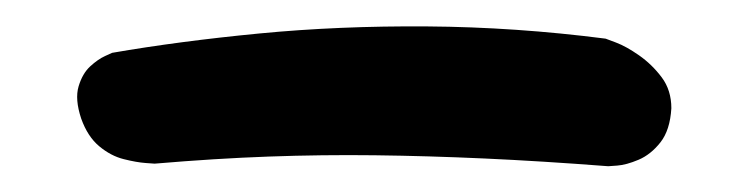

<svg xmlns="http://www.w3.org/2000/svg" viewBox="-20 -148 581 149"><path d="M43 -56Q38 -71 41 -81Q44 -91 50 -96.5Q56 -102 61.5 -104.5Q67 -107 67 -107Q119 -116 181 -122Q243 -128 311.5 -127.5Q380 -127 450 -118Q450 -118 458 -115Q466 -112 476 -105Q486 -98 493.5 -88Q501 -78 501 -64Q500 -47 492.5 -37.5Q485 -28 475.5 -24Q466 -20 459 -19.5Q452 -19 452 -19Q400 -23 356 -25Q312 -27 271 -27.5Q230 -28 188.5 -26.5Q147 -25 100 -21Q100 -21 93 -21.5Q86 -22 76 -24.5Q66 -27 57 -34.5Q48 -42 43 -56Z"/></svg>

Font: Sour Gummy Black Medium
Style: Regular
Weight: 500
Version: Version 1.000